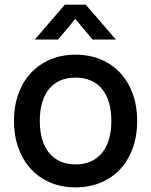

<svg xmlns="http://www.w3.org/2000/svg" viewBox="-20 -790 650 825"><path d="M258.5 -770H348.5L478 -620H378L303.5 -708.5L229.5 -620H129.5ZM304.5 15Q244 15 195.2 -6Q146.5 -27 112 -64.8Q77.5 -102.5 58.8 -155Q40 -207.5 40 -270.5Q40 -333.5 58.8 -386Q77.5 -438.5 112.2 -476Q147 -513.5 195.8 -534.2Q244.5 -555 304.5 -555Q365 -555 414 -534.2Q463 -513.5 497.5 -475.8Q532 -438 550.8 -385.8Q569.5 -333.5 569.5 -270.5Q569.5 -207 550.8 -154.5Q532 -102 497.5 -64.2Q463 -26.5 414 -5.8Q365 15 304.5 15ZM304.5 -83.5Q342 -83.5 370.8 -96.5Q399.5 -109.5 419 -133.8Q438.5 -158 448.5 -192.8Q458.5 -227.5 458.5 -270.5Q458.5 -314 448.5 -348.5Q438.5 -383 419 -407Q399.5 -431 370.8 -443.8Q342 -456.5 304.5 -456.5Q266.5 -456.5 237.8 -443.5Q209 -430.5 189.8 -406.5Q170.5 -382.5 160.8 -348Q151 -313.5 151 -270.5Q151 -227 161 -192.2Q171 -157.5 190.5 -133.5Q210 -109.5 238.8 -96.5Q267.5 -83.5 304.5 -83.5Z"/></svg>

Font: Vela Sans SemBd
Style: Regular
Weight: 600
Designer: Principal design: Mikhail Sharanda - project Manrope.
Design modification: Ravid Balaliev
Foundry: Mikhail Sharanda
Version: Version 1.001